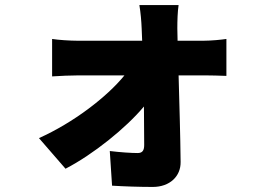

<svg xmlns="http://www.w3.org/2000/svg" viewBox="-20 -648 1040 759"><path d="M134 -102 239 19C349 -38 478 -142 549 -227L550 -75C550 -53 543 -43 524 -43C500 -43 454 -46 414 -51L423 86C471 89 531 91 584 91C651 91 695 49 694 -8C693 -114 689 -236 686 -350H792C815 -350 848 -349 875 -348V-494C856 -491 814 -487 785 -487H682L681 -536C681 -565 682 -602 686 -628H531C536 -598 539 -563 540 -536L542 -487H286C258 -487 210 -490 186 -494V-346C217 -348 260 -350 290 -350H472C402 -264 270 -163 134 -102Z"/></svg>

Font: Noto Sans TC Black
Style: Regular
Weight: 900
Designer: Ryoko NISHIZUKA 西塚涼子 (kana, bopomofo & ideographs); Paul D. Hunt (Latin, Greek & Cyrillic); Sandoll Communications 산돌커뮤니
Foundry: Adobe
Version: Version 2.004;hotconv 1.0.118;makeotfexe 2.5.65603